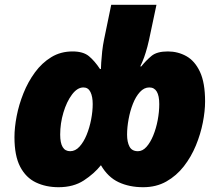

<svg xmlns="http://www.w3.org/2000/svg" viewBox="-20 -780 926 810"><path d="M227.1 9.8Q173.8 9.8 131.6 -10.3Q89.4 -30.3 65.2 -76.4Q41 -122.6 41 -201.2Q41 -241.7 50.3 -290Q59.6 -338.4 78.9 -386.5Q98.1 -434.6 127.4 -474.6Q156.7 -514.6 196.3 -538.8Q235.8 -563 286.1 -563Q331.1 -563 355.2 -543Q379.4 -522.9 401.9 -488.8H405.8Q405.8 -495.1 407 -515.9Q408.2 -536.6 411.1 -563.2Q414.1 -589.8 418.9 -612.8L449.2 -759.8H640.1L616.2 -647Q608.4 -607.9 601.6 -582.3Q594.7 -556.6 587.9 -537.8Q581.1 -519 571.8 -500H576.2Q595.7 -524.4 618.7 -543.7Q641.6 -563 688 -563Q730.5 -563 766.4 -543Q802.2 -522.9 823.7 -476.8Q845.2 -430.7 845.2 -352.1Q845.2 -311.5 835.7 -262.9Q826.2 -214.4 806.4 -166.3Q786.6 -118.2 755.6 -78.4Q724.6 -38.6 681.9 -14.4Q639.2 9.8 584 9.8Q525.4 9.8 480.2 -11.5Q435.1 -32.7 405.8 -83Q377.4 -47.4 333.7 -18.8Q290 9.8 227.1 9.8ZM275.9 -142.1Q297.9 -142.1 315.4 -161.4Q333 -180.7 345.5 -211.2Q357.9 -241.7 364.5 -276.1Q371.1 -310.5 371.1 -340.8Q371.1 -372.6 361.6 -391.8Q352.1 -411.1 332 -411.1Q306.2 -411.1 283.7 -381.1Q261.2 -351.1 247.6 -305.4Q233.9 -259.8 233.9 -211.9Q233.9 -142.1 275.9 -142.1ZM562 -142.1Q581.5 -142.1 597.9 -160.4Q614.3 -178.7 626.5 -208.5Q638.7 -238.3 645.3 -273.2Q651.9 -308.1 651.9 -340.8Q651.9 -411.1 609.9 -411.1Q587.9 -411.1 570.3 -391.8Q552.7 -372.6 540.8 -342.3Q528.8 -312 522.5 -277.3Q516.1 -242.7 516.1 -211.9Q516.1 -180.7 526.4 -161.4Q536.6 -142.1 562 -142.1Z"/></svg>

Font: Open Sans ExtraBold
Style: Italic
Weight: 800
Italic angle: -12°
Designer: Monotype Design Team
Foundry: Monotype Imaging Inc.
Version: Version 3.000; ttfautohint (v1.8.4)